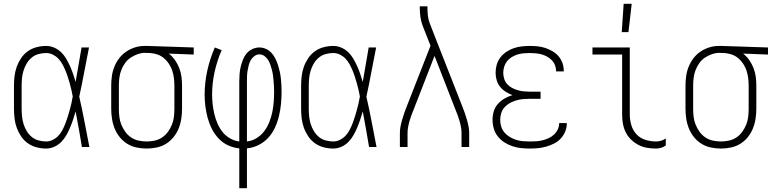

<svg xmlns="http://www.w3.org/2000/svg" viewBox="-20 -768 4040 1003"><path d="M221 8Q196 8 171 1.5Q146 -5 125.5 -19.5Q105 -34 90.5 -55.5Q76 -77 67.5 -100.5Q59 -124 56 -149.5Q53 -175 53 -200V-320Q53 -345 56 -370.5Q59 -396 67.5 -419.5Q76 -443 90.5 -464.5Q105 -486 125.5 -500.5Q146 -515 171 -521.5Q196 -528 221 -528Q243 -528 263.5 -519Q284 -510 299.5 -495Q315 -480 326 -461Q337 -442 346 -422Q355 -402 362 -381.5Q369 -361 375 -340Q383 -385 390.5 -430Q398 -475 406 -520H445Q432 -456 420 -391.5Q408 -327 394 -263Q409 -198 421.5 -132Q434 -66 447 0H408Q400 -47 392 -93.5Q384 -140 375 -186Q369 -165 362 -144Q355 -123 346.5 -102.5Q338 -82 327 -62.5Q316 -43 300.5 -27Q285 -11 264 -1.5Q243 8 221 8ZM221 -29Q239 -29 256 -37.5Q273 -46 285.5 -59.5Q298 -73 306.5 -89.5Q315 -106 321.5 -122.5Q328 -139 333.5 -157Q339 -175 344 -192.5Q349 -210 353 -228Q357 -246 360 -264Q357 -281 353 -298.5Q349 -316 344 -333.5Q339 -351 333.5 -368Q328 -385 321 -401.5Q314 -418 305.5 -433.5Q297 -449 284.5 -462Q272 -475 255.5 -483Q239 -491 221 -491Q201 -491 181 -485.5Q161 -480 145.5 -467Q130 -454 119.5 -436.5Q109 -419 103 -399.5Q97 -380 95 -360Q93 -340 93 -320V-200Q93 -180 95 -160Q97 -140 103 -120.5Q109 -101 119.5 -83.5Q130 -66 145.5 -53Q161 -40 181 -34.5Q201 -29 221 -29Z M746 8Q720 8 693.5 2.5Q667 -3 644.5 -17Q622 -31 605.5 -51.5Q589 -72 579 -96.5Q569 -121 565 -147.5Q561 -174 561 -200V-320Q561 -345 564.5 -370.5Q568 -396 577.5 -419.5Q587 -443 602.5 -463.5Q618 -484 639.5 -498.5Q661 -513 685.5 -520.5Q710 -528 735 -528H750L992 -520V-483L862 -488Q881 -473 894.5 -453.5Q908 -434 916.5 -412Q925 -390 928 -367Q931 -344 931 -320V-200Q931 -174 927 -147.5Q923 -121 913 -96.5Q903 -72 886.5 -51.5Q870 -31 847.5 -17Q825 -3 798.5 2.5Q772 8 746 8ZM746 -29Q767 -29 788 -33.5Q809 -38 827 -50Q845 -62 857.5 -79.5Q870 -97 878 -116.5Q886 -136 888.5 -157.5Q891 -179 891 -200V-320Q891 -340 888.5 -360Q886 -380 880 -398.5Q874 -417 863 -434Q852 -451 836.5 -464Q821 -477 802 -483.5Q783 -490 763 -491H750Q747 -491 744.5 -491.5Q742 -492 740 -492Q719 -492 699 -485Q679 -478 662 -466.5Q645 -455 633 -438Q621 -421 613.5 -401.5Q606 -382 603.5 -361.5Q601 -341 601 -320V-200Q601 -179 603.5 -157.5Q606 -136 614 -116.5Q622 -97 634.5 -79.5Q647 -62 665 -50Q683 -38 704 -33.5Q725 -29 746 -29Z M1230 215V7Q1199 4 1171 -9Q1143 -22 1122 -44.5Q1101 -67 1087 -94.5Q1073 -122 1065 -151.5Q1057 -181 1053 -211.5Q1049 -242 1049 -273Q1049 -337 1063 -399.5Q1077 -462 1102 -520L1138 -506Q1114 -451 1101 -392Q1088 -333 1088 -273Q1088 -248 1091 -222Q1094 -196 1100 -171Q1106 -146 1116.5 -122Q1127 -98 1143 -78Q1159 -58 1182 -45Q1205 -32 1230 -29V-343Q1230 -362 1231.5 -381.5Q1233 -401 1237.5 -419.5Q1242 -438 1249 -456Q1256 -474 1268 -488.5Q1280 -503 1298 -511.5Q1316 -520 1335 -520Q1353 -520 1369.5 -512.5Q1386 -505 1398 -492Q1410 -479 1418 -463Q1426 -447 1431.5 -430Q1437 -413 1441 -395.5Q1445 -378 1447 -360.5Q1449 -343 1450 -325Q1451 -307 1451 -290Q1451 -258 1448 -226Q1445 -194 1437.5 -162.5Q1430 -131 1416.5 -101.5Q1403 -72 1381.5 -48.5Q1360 -25 1331 -10.5Q1302 4 1270 7V215ZM1270 -29Q1297 -32 1320.5 -46.5Q1344 -61 1360.5 -83Q1377 -105 1387 -130.5Q1397 -156 1402.5 -182.5Q1408 -209 1410 -236Q1412 -263 1412 -291Q1412 -305 1411 -319Q1410 -333 1409 -347Q1408 -361 1406 -375Q1404 -389 1400.5 -402.5Q1397 -416 1392.5 -429.5Q1388 -443 1380.5 -455Q1373 -467 1361 -475.5Q1349 -484 1335 -484Q1321 -484 1309 -475Q1297 -466 1290 -454Q1283 -442 1279.5 -428Q1276 -414 1273.5 -400Q1271 -386 1270.5 -371.5Q1270 -357 1270 -343Z M1721 8Q1696 8 1671 1.5Q1646 -5 1625.5 -19.5Q1605 -34 1590.5 -55.5Q1576 -77 1567.5 -100.5Q1559 -124 1556 -149.5Q1553 -175 1553 -200V-320Q1553 -345 1556 -370.5Q1559 -396 1567.5 -419.5Q1576 -443 1590.5 -464.5Q1605 -486 1625.5 -500.5Q1646 -515 1671 -521.5Q1696 -528 1721 -528Q1743 -528 1763.5 -519Q1784 -510 1799.5 -495Q1815 -480 1826 -461Q1837 -442 1846 -422Q1855 -402 1862 -381.5Q1869 -361 1875 -340Q1883 -385 1890.5 -430Q1898 -475 1906 -520H1945Q1932 -456 1920 -391.5Q1908 -327 1894 -263Q1909 -198 1921.5 -132Q1934 -66 1947 0H1908Q1900 -47 1892 -93.5Q1884 -140 1875 -186Q1869 -165 1862 -144Q1855 -123 1846.5 -102.5Q1838 -82 1827 -62.5Q1816 -43 1800.5 -27Q1785 -11 1764 -1.5Q1743 8 1721 8ZM1721 -29Q1739 -29 1756 -37.5Q1773 -46 1785.5 -59.5Q1798 -73 1806.5 -89.5Q1815 -106 1821.5 -122.5Q1828 -139 1833.5 -157Q1839 -175 1844 -192.5Q1849 -210 1853 -228Q1857 -246 1860 -264Q1857 -281 1853 -298.5Q1849 -316 1844 -333.5Q1839 -351 1833.5 -368Q1828 -385 1821 -401.5Q1814 -418 1805.5 -433.5Q1797 -449 1784.5 -462Q1772 -475 1755.5 -483Q1739 -491 1721 -491Q1701 -491 1681 -485.5Q1661 -480 1645.5 -467Q1630 -454 1619.5 -436.5Q1609 -419 1603 -399.5Q1597 -380 1595 -360Q1593 -340 1593 -320V-200Q1593 -180 1595 -160Q1597 -140 1603 -120.5Q1609 -101 1619.5 -83.5Q1630 -66 1645.5 -53Q1661 -40 1681 -34.5Q1701 -29 1721 -29Z M2069 0V-74Q2069 -91 2072.5 -108.5Q2076 -126 2081 -143Q2086 -160 2091.5 -176.5Q2097 -193 2104 -210L2229 -529L2187 -636Q2179 -658 2176 -681Q2173 -704 2173 -728V-735H2213V-728Q2213 -708 2215 -688Q2217 -668 2224 -649L2255 -569L2396 -210Q2403 -193 2408.5 -176.5Q2414 -160 2419 -143Q2424 -126 2427.5 -108.5Q2431 -91 2431 -74V0H2391V-74Q2391 -89 2388 -105Q2385 -121 2380.5 -136.5Q2376 -152 2370.5 -167Q2365 -182 2359 -196L2250 -476L2141 -196Q2135 -182 2129.5 -167Q2124 -152 2119.5 -136.5Q2115 -121 2112 -105Q2109 -89 2109 -74V0Z M2747 8Q2724 8 2701 5.5Q2678 3 2656 -4.5Q2634 -12 2614.5 -24.5Q2595 -37 2580.5 -55.5Q2566 -74 2559.5 -96.5Q2553 -119 2553 -142Q2553 -165 2559.5 -186.5Q2566 -208 2581 -225Q2596 -242 2616 -253.5Q2636 -265 2657 -271Q2639 -278 2622 -288.5Q2605 -299 2592.5 -314.5Q2580 -330 2574.5 -349.5Q2569 -369 2569 -388Q2569 -410 2575 -430.5Q2581 -451 2594 -468Q2607 -485 2625 -497Q2643 -509 2663 -516Q2683 -523 2704.5 -525.5Q2726 -528 2747 -528Q2768 -528 2788.5 -526Q2809 -524 2828.5 -517.5Q2848 -511 2866 -500.5Q2884 -490 2897.5 -474.5Q2911 -459 2918 -439.5Q2925 -420 2925 -399V-395H2885V-398Q2885 -413 2879 -428Q2873 -443 2862 -454Q2851 -465 2837.5 -472.5Q2824 -480 2809 -484Q2794 -488 2778.5 -489.5Q2763 -491 2747 -491Q2731 -491 2714.5 -489.5Q2698 -488 2682.5 -483Q2667 -478 2653 -469.5Q2639 -461 2629 -448.5Q2619 -436 2614 -420Q2609 -404 2609 -388Q2609 -372 2614 -356Q2619 -340 2630 -328Q2641 -316 2655.5 -308.5Q2670 -301 2685.5 -296.5Q2701 -292 2717.5 -290.5Q2734 -289 2750 -289H2804V-252H2750Q2732 -252 2714 -250.5Q2696 -249 2678.5 -244Q2661 -239 2645 -230.5Q2629 -222 2616.5 -208.5Q2604 -195 2598.5 -177.5Q2593 -160 2593 -142Q2593 -124 2598.5 -106.5Q2604 -89 2615.5 -75.5Q2627 -62 2643 -52.5Q2659 -43 2676 -37.5Q2693 -32 2711 -30.5Q2729 -29 2747 -29Q2764 -29 2781 -30Q2798 -31 2814 -35Q2830 -39 2845.5 -46Q2861 -53 2873.5 -64.5Q2886 -76 2893.5 -91.5Q2901 -107 2901 -124V-125H2941V-123Q2941 -101 2932.5 -80.5Q2924 -60 2909 -44Q2894 -28 2874 -18Q2854 -8 2833 -2Q2812 4 2790.5 6Q2769 8 2747 8Z M3407 8Q3383 8 3359.5 4Q3336 0 3315 -11Q3294 -22 3276.5 -39Q3259 -56 3248.5 -77.5Q3238 -99 3234 -122.5Q3230 -146 3230 -170V-483H3075V-520H3270V-170Q3270 -142 3278 -114.5Q3286 -87 3305 -66.5Q3324 -46 3351.5 -37.5Q3379 -29 3407 -29Q3421 -29 3434 -33Q3447 -37 3458 -45V-8Q3447 0 3434 4Q3421 8 3407 8ZM3228 -600 3238 -748H3280L3263 -600Z M3746 8Q3720 8 3693.5 2.5Q3667 -3 3644.5 -17Q3622 -31 3605.5 -51.5Q3589 -72 3579 -96.5Q3569 -121 3565 -147.5Q3561 -174 3561 -200V-320Q3561 -345 3564.5 -370.5Q3568 -396 3577.5 -419.5Q3587 -443 3602.5 -463.5Q3618 -484 3639.5 -498.5Q3661 -513 3685.5 -520.5Q3710 -528 3735 -528H3750L3992 -520V-483L3862 -488Q3881 -473 3894.5 -453.5Q3908 -434 3916.5 -412Q3925 -390 3928 -367Q3931 -344 3931 -320V-200Q3931 -174 3927 -147.5Q3923 -121 3913 -96.5Q3903 -72 3886.5 -51.5Q3870 -31 3847.5 -17Q3825 -3 3798.5 2.5Q3772 8 3746 8ZM3746 -29Q3767 -29 3788 -33.5Q3809 -38 3827 -50Q3845 -62 3857.5 -79.5Q3870 -97 3878 -116.5Q3886 -136 3888.5 -157.5Q3891 -179 3891 -200V-320Q3891 -340 3888.5 -360Q3886 -380 3880 -398.5Q3874 -417 3863 -434Q3852 -451 3836.5 -464Q3821 -477 3802 -483.5Q3783 -490 3763 -491H3750Q3747 -491 3744.5 -491.5Q3742 -492 3740 -492Q3719 -492 3699 -485Q3679 -478 3662 -466.5Q3645 -455 3633 -438Q3621 -421 3613.5 -401.5Q3606 -382 3603.5 -361.5Q3601 -341 3601 -320V-200Q3601 -179 3603.5 -157.5Q3606 -136 3614 -116.5Q3622 -97 3634.5 -79.5Q3647 -62 3665 -50Q3683 -38 3704 -33.5Q3725 -29 3746 -29Z"/></svg>

Font: Iosevka Term Curly Extralight
Style: Regular
Weight: 200
Designer: Belleve Invis
Foundry: Belleve Invis
Version: Version 32.3.0